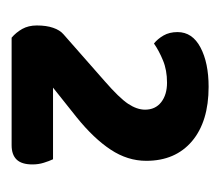

<svg xmlns="http://www.w3.org/2000/svg" viewBox="-44 -696 367 319"><g transform="rotate(90 139.5 -536.5)"><path d="M124.3 -699.6Q181.9 -699.6 214.6 -672Q247.2 -644.3 247.2 -596Q247.2 -565 228.7 -537Q210.3 -509 175.2 -480.6L125.6 -441.1H244.6Q247.6 -434.8 250.4 -425.8Q253.2 -416.9 253.2 -406.9Q253.2 -389 245.1 -380.6Q237 -372.3 221.3 -372.3H42.6Q34 -379.6 28.1 -389.9Q22.3 -400.3 22.3 -414.2Q22.3 -430.2 26.2 -441.3Q30 -452.5 37 -458.5L114.8 -526.9Q142.7 -551.2 152.5 -565.9Q162.2 -580.6 162.2 -594Q162.2 -611.1 149.8 -620.8Q137.4 -630.5 117.4 -630.5Q96.4 -630.5 80.4 -623.8Q64.3 -617.2 52.3 -608.8Q44.7 -614.8 39 -624.6Q33.3 -634.4 33.3 -648Q33.3 -672.6 58.9 -686.1Q84.4 -699.6 124.3 -699.6Z"/></g></svg>

Font: Baloo Tamma 2
Style: Regular
Weight: 400
Designer: Divya Kowshik, Shuchita Grover and Ek Type
Foundry: Ek Type
Version: Version 1.700